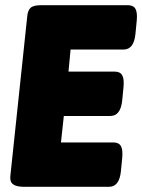

<svg xmlns="http://www.w3.org/2000/svg" viewBox="-20 -720 548 740"><path d="M73 0Q43 0 30 -10Q17 -20 20 -43L85 -657Q87 -680 98 -690Q109 -700 139 -700H473Q494 -700 502 -686Q510 -672 507 -640L502 -589Q496 -529 456 -529H252L244 -444H422Q443 -444 451 -430Q459 -416 456 -384L451 -333Q445 -273 405 -273H226L215 -171H417Q438 -171 446 -157Q454 -143 451 -111L446 -60Q440 0 400 0Z"/></svg>

Font: Asap Semi Condensed Semi Condensed Black
Style: Italic
Weight: 900
Width: 4
Italic angle: -6°
Designer: Pablo Cosgaya
Foundry: Omnibus-Type
Version: Version 3.001; ttfautohint (v1.8.4.7-5d5b)